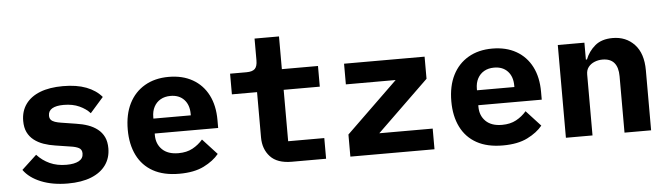

<svg xmlns="http://www.w3.org/2000/svg" viewBox="-46 -875 3692 1064"><g transform="rotate(-5 1800.0 -343.0)"><path d="M294 12Q209 12 145 -14Q81 -40 49 -85L132 -162Q162 -129 202.5 -110.5Q243 -92 295 -92Q339 -92 364 -105.5Q389 -119 389 -147Q389 -169 372 -178Q355 -187 325 -191L242 -204Q208 -209 178 -219.5Q148 -230 125 -248Q102 -266 89.5 -292Q77 -318 77 -355Q77 -409 105 -448Q133 -487 185.5 -507.5Q238 -528 313 -528Q389 -528 442.5 -507.5Q496 -487 528 -449L454 -365Q432 -390 395 -407Q358 -424 308 -424Q266 -424 244 -411Q222 -398 222 -372Q222 -357 229.5 -348.5Q237 -340 251.5 -335Q266 -330 286 -327L368 -314Q403 -309 433 -298.5Q463 -288 486 -270Q509 -252 521.5 -226Q534 -200 534 -163Q534 -110 506 -70.5Q478 -31 424.5 -9.5Q371 12 294 12Z M914 12Q827 12 768.5 -20.5Q710 -53 680 -113.5Q650 -174 650 -256Q650 -341 680.5 -401.5Q711 -462 767.5 -495Q824 -528 901 -528Q978 -528 1034 -496Q1090 -464 1120 -405.5Q1150 -347 1150 -266V-222H797V-213Q797 -164 828.5 -133Q860 -102 919 -102Q965 -102 998 -120Q1031 -138 1055 -166L1135 -79Q1105 -42 1051 -15Q997 12 914 12ZM902 -422Q870 -422 846.5 -408.5Q823 -395 810 -370.5Q797 -346 797 -313V-305H1005V-313Q1005 -363 977.5 -392.5Q950 -422 902 -422Z M1540 0Q1459.6 0 1420.8 -42Q1382 -84 1382 -149V-401H1242V-516H1333Q1366 -516 1380 -529.6Q1394 -543.3 1394 -577V-698H1530V-516H1731V-401H1530V-115H1731V0Z M1866 0V-123L2153 -401H1876V-516H2324V-393L2037 -115H2334V0Z M2714 12Q2627 12 2568.5 -20.5Q2510 -53 2480 -113.5Q2450 -174 2450 -256Q2450 -341 2480.5 -401.5Q2511 -462 2567.5 -495Q2624 -528 2701 -528Q2778 -528 2834 -496Q2890 -464 2920 -405.5Q2950 -347 2950 -266V-222H2597V-213Q2597 -164 2628.5 -133Q2660 -102 2719 -102Q2765 -102 2798 -120Q2831 -138 2855 -166L2935 -79Q2905 -42 2851 -15Q2797 12 2714 12ZM2702 -422Q2670 -422 2646.5 -408.5Q2623 -395 2610 -370.5Q2597 -346 2597 -313V-305H2805V-313Q2805 -363 2777.5 -392.5Q2750 -422 2702 -422Z M3065 0V-516H3213V-422H3219Q3236 -466 3272.5 -497Q3309 -528 3371 -528Q3445 -528 3492 -478Q3539 -428 3539 -334V0H3391V-314Q3391 -363 3369.5 -388.5Q3348 -414 3304 -414Q3281 -414 3260 -405.5Q3239 -397 3226 -380.5Q3213 -364 3213 -339V0Z"/></g></svg>

Font: Lilex
Style: Regular
Weight: 400
Monospace: yes
Designer: Mike Abbink, Paul van der Laan, Pieter van Rosmalen, Mikhael Khrustik
Foundry: Mikhael Khrustik
Version: Version 2.510